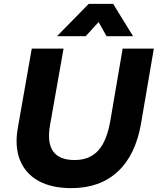

<svg xmlns="http://www.w3.org/2000/svg" viewBox="-20 -961 814 991"><path d="M613 -710H774L708 -324Q680 -161 588 -75.5Q496 10 348 10Q246 10 178.5 -27.5Q111 -65 83 -135Q55 -205 72 -301L144 -710H308L238 -314Q207 -135 365 -135Q442 -135 486.5 -183.5Q531 -232 549 -335ZM667 -774H530L489 -847L422 -774H274L438 -941H564Z"/></svg>

Font: Livvic
Style: Bold Italic
Weight: 700
Italic angle: -10°
Designer: Jacques Le Bailly, Baron von Fonthausen
Version: Version 1.001; ttfautohint (v1.8.2)